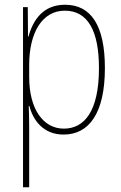

<svg xmlns="http://www.w3.org/2000/svg" viewBox="-20 -557 511 809"><path d="M254 -537C161 -537 119 -472 100 -403H98L97 -527H77V232H103V-21C103 -56 102 -88 101 -110H104C119 -51 162 10 248 10C355 10 422 -80 422 -270C422 -449 364 -537 254 -537ZM253 -512C350 -512 397 -427 397 -270C397 -86 334 -15 249 -15C163 -15 103 -96 103 -232V-284C103 -418 157 -512 253 -512Z"/></svg>

Font: Noto Sans Gujarati Condensed Thin
Style: Regular
Weight: 100
Width: 3
Designer: Jelle Bosma - Monotype Design Team, Universal Thirst
Foundry: Monotype Imaging Inc.
Version: Version 2.106